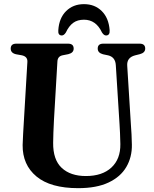

<svg xmlns="http://www.w3.org/2000/svg" viewBox="-20 -916 760 950"><path d="M571.5 -300.5 553 -594Q550.5 -633.5 515.5 -642L489.5 -647.5Q463.5 -654.5 463.5 -675.5Q463.5 -700 491 -700H670.5Q698.5 -700 698.5 -675.5Q698.5 -655 672 -648L648 -642Q606.5 -631 609.5 -590.5L627.5 -302Q629.5 -276 630.8 -251.2Q632 -226.5 632.5 -200Q633.5 -138.5 605 -89.8Q576.5 -41 517.2 -13Q458 15 367 15Q230 15 160.5 -42.8Q91 -100.5 92 -198.5Q92.5 -219 94.5 -255.2Q96.5 -291.5 98.5 -323L115.5 -610Q117 -636.5 87.5 -642.5L59.5 -647.5Q33 -653.5 33 -675.5Q33 -700 61 -700H316.5Q344.5 -700 344.5 -675.5Q344.5 -654.5 318 -648L290 -642.5Q265 -637.5 264 -611L247 -322Q245 -288 244.2 -259.8Q243.5 -231.5 243 -210Q242 -126 285.2 -85.5Q328.5 -45 405 -45Q486 -45 531.2 -87Q576.5 -129 575.5 -203Q575 -236 573.8 -258.2Q572.5 -280.5 571.5 -300.5ZM395.5 -818.5Q363.5 -818.5 342.2 -803Q321 -787.5 306 -755.5Q296.5 -740.5 286 -740.5Q266 -740.5 268.5 -767Q272.5 -827 307.2 -861.2Q342 -895.5 395.5 -895.5Q449 -895.5 483.5 -861.2Q518 -827 522.5 -767Q524.5 -740.5 504.5 -740.5Q494 -740.5 484.5 -755.5Q455 -818.5 395.5 -818.5Z"/></svg>

Font: Fraunces 72pt Soft SemiBold
Style: Regular
Weight: 600
Version: Version 1.000;[b76b70a41]